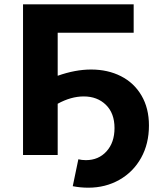

<svg xmlns="http://www.w3.org/2000/svg" viewBox="-20 -720 746 892"><path d="M403 -397Q481 -397 542 -366Q603 -335 637.5 -276Q672 -217 672 -137Q672 -52 635.5 13.5Q599 79 534.5 115.5Q470 152 390 152Q353 152 318 145L344 20Q360 24 379 24Q438 24 475 -17Q512 -58 512 -125Q512 -194 472 -233Q432 -272 369 -272Q310 -272 248 -238V0H87V-700H601V-568H248V-368Q330 -397 403 -397Z"/></svg>

Font: Montserrat-Bold
Style: Bold
Weight: 700
Version: Version 7.200